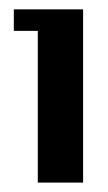

<svg xmlns="http://www.w3.org/2000/svg" viewBox="-20 -777 233 414"><path d="M9.8 -756.8H159.2V-383.3H61.5V-710.4H9.8Z"/></svg>

Font: Klaudia
Style: Bold
Weight: 700
Designer: Wojciech Kalinowski "wmk69" (wmk69@o2.pl)
Foundry: Wojciech Kalinowski "wmk69" (wmk69@o2.pl)
Version: Version 3.1.0; 2021-05-10